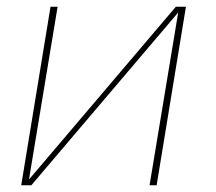

<svg xmlns="http://www.w3.org/2000/svg" viewBox="-20 -550 640 570"><path d="M43 0 130 -530H151L66 -17L502 -530H532L445 0H424L509 -513L73 0Z"/></svg>

Font: Iosevka Curly ThExObl
Style: Regular
Weight: 100
Width: 7
Italic angle: -9°
Monospace: yes
Designer: Belleve Invis
Foundry: Belleve Invis
Version: Version 11.1.0; ttfautohint (v1.8.3)